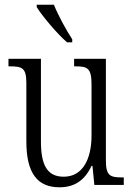

<svg xmlns="http://www.w3.org/2000/svg" viewBox="-20 -786 566 816"><path d="M265 -606H287V-619C262 -657 227 -721 209 -766H136V-756C157 -721 223 -642 265 -606ZM233 10C296 10 340 -19 369 -81H373L381 0H506V-32H499C449 -32 430 -38 430 -104V-536H295V-504H300C352 -504 369 -497 369 -426V-210C369 -111 332 -35 251 -35C178 -35 154 -88 154 -186V-536H16V-504H23C74 -504 92 -497 92 -434V-185C92 -47 141 10 233 10Z"/></svg>

Font: Noto Serif Georgian Condensed Light
Style: Regular
Weight: 300
Width: 3
Designer: Monotype Design Team, Akaki Razmadze
Foundry: Google LLC
Version: Version 2.003